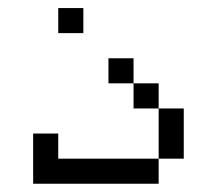

<svg xmlns="http://www.w3.org/2000/svg" viewBox="-20 -645 540 478"><path d="M187.5 -562.5V-625H125V-562.5ZM62.5 -312.5Q62.5 -312.5 62.5 -187.5H375V-250H125V-312.5ZM375 -250H437.5Q437.5 -250 437.5 -375H375Q375 -375 375 -250ZM375 -375V-437.5H312.5V-375ZM312.5 -437.5V-500H250V-437.5Z"/></svg>

Font: CalcUnifontExMono
Style: Regular
Weight: 500
Version: Version 15.0.06